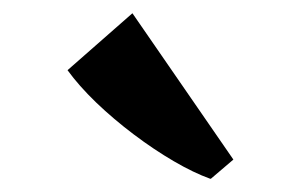

<svg xmlns="http://www.w3.org/2000/svg" viewBox="-20 -858 454 290"><path d="M297.5 -588Q272.5 -597 242.5 -614.5Q212.5 -632 182 -655Q151.5 -678 125.2 -703.2Q99 -728.5 82 -752L180 -838L332.5 -617L298.5 -588Z"/></svg>

Font: Merriweather 96pt Black
Style: Regular
Weight: 900
Version: Version 2.100